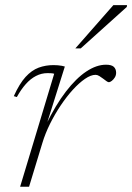

<svg xmlns="http://www.w3.org/2000/svg" viewBox="-20 -710 503 730"><path d="M186 -429.5Q182 -431 175.8 -431.5Q169.5 -432 161 -432Q137.5 -432 116.8 -421.2Q96 -410.5 78 -390.2Q60 -370 44 -341L32.5 -344.5Q54 -392 77.2 -417.5Q100.5 -443 127 -452.8Q153.5 -462.5 183.5 -462.5Q191.5 -462.5 199.8 -461.8Q208 -461 215.2 -459.8Q222.5 -458.5 226.5 -457L157 -236H155Q191.5 -311 230.5 -361.8Q269.5 -412.5 308.2 -438.2Q347 -464 383 -464Q404 -464 412.8 -455.8Q421.5 -447.5 421.5 -433.5Q421.5 -423.5 416.5 -415.5Q411.5 -407.5 405 -402.5Q398.5 -397.5 393.5 -397.5Q390.5 -397.5 384.8 -401.5Q379 -405.5 372 -411Q365.5 -416 357.8 -420.8Q350 -425.5 343.5 -425.5Q325.5 -425.5 303.2 -410.2Q281 -395 257.2 -369Q233.5 -343 211 -309.5Q188.5 -276 170.2 -239.2Q152 -202.5 141 -166L90.5 0H56.5ZM266.5 -526 411 -690.5H463L462 -683.5L287 -526Z"/></svg>

Font: Newsreader ExtraLight
Style: Italic
Weight: 250
Italic angle: -17°
Designer: Hugues Gentile
Foundry: Production Type
Version: Version 1.003